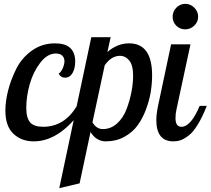

<svg xmlns="http://www.w3.org/2000/svg" viewBox="-20 -731 1098 1001"><path d="M8 -155Q8 -202 22 -258Q36 -314 64.5 -371.5Q93 -429 146 -467Q199 -505 267 -505Q372 -505 372 -410Q372 -374 358 -350Q344 -326 319 -326Q297 -326 286 -347Q298 -355 307 -375Q316 -395 316 -412Q316 -430 304.5 -441Q293 -452 271 -452Q227 -452 190 -404Q153 -356 135 -292Q117 -228 117 -169Q117 -116 137 -93Q157 -70 205 -70Q316 -70 381 -179H415Q373 -100 302.5 -47Q232 6 156 6Q92 6 50 -33.5Q8 -73 8 -155Z M289 250 456 -537H557L540 -460Q592 -505 653 -505Q773 -505 773 -338Q773 -296 766 -252.5Q759 -209 741.5 -161.5Q724 -114 697.5 -77.5Q671 -41 628 -17.5Q585 6 532 6Q482 6 452 -43L395 225ZM462 -93Q483 -58 516 -58Q558 -58 590.5 -87.5Q623 -117 640 -162.5Q657 -208 665.5 -252.5Q674 -297 674 -336Q674 -391 654 -415.5Q634 -440 605 -440Q561 -440 526 -391Z M795 -105Q795 -136 804 -179L872 -500H973L900 -160Q895 -140 895 -115Q895 -70 926 -70Q975 -70 1021 -179H1058Q1035 -120 1010.5 -80.5Q986 -41 962.5 -23.5Q939 -6 921.5 0Q904 6 884 6Q795 6 795 -105ZM880 -644Q880 -671 899.5 -691Q919 -711 946 -711Q973 -711 993 -691Q1013 -671 1013 -644Q1013 -617 993 -597.5Q973 -578 946 -578Q918 -578 899 -597Q880 -616 880 -644Z"/></svg>

Font: Lobster Two
Style: Italic
Weight: 400
Designer: Pablo Impallari
Foundry: Pablo Impallari. www.impallari.com
Version: Version 1.006